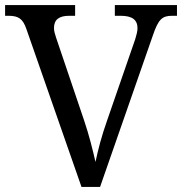

<svg xmlns="http://www.w3.org/2000/svg" viewBox="-20 -734 715 754"><path d="M84 -619 300 0H373L580 -594C602 -659 617 -672 656 -672H675V-714H431V-672H454C498 -672 520 -657 520 -623C520 -612 516 -596 511 -580L401 -262C379 -200 365 -146 355 -98C344 -146 330 -203 310 -262L200 -587C195 -602 192 -613 192 -624C192 -657 212 -672 252 -672H275V-714H0V-672H13C52 -672 70 -661 84 -619Z"/></svg>

Font: Noto Fangsong KSS Rotated
Style: Regular
Weight: 400
Designer: LIU Zhao, ZHANG Congyu, Kushim JIANG
Foundry: Guyu Beijing Co. Ltd.
Version: Version 1.000;November 16, 2022;FontCreator 11.5.0.2427 64-b